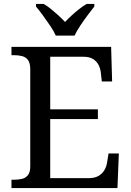

<svg xmlns="http://www.w3.org/2000/svg" viewBox="-20 -951 663 971"><path d="M38 0V-42H51Q73 -42 91.5 -46.5Q110 -51 121.5 -65.5Q133 -80 133 -109V-600Q133 -632 122 -647Q111 -662 92.5 -667Q74 -672 51 -672H38V-714H542L547 -539H495L490 -582Q488 -604 478.5 -622.5Q469 -641 450.5 -652.5Q432 -664 402 -664H234V-398H475V-349H234V-50H427Q459 -50 478.5 -61.5Q498 -73 508.5 -91.5Q519 -110 522 -132L529 -175H581L574 0ZM262 -771Q252 -794 234 -820.5Q216 -847 197 -873Q178 -899 162 -918V-931H201Q220 -920 239 -904.5Q258 -889 276 -872.5Q294 -856 309 -840Q324 -856 342 -872.5Q360 -889 379.5 -904.5Q399 -920 418 -931H457V-918Q442 -899 422.5 -873Q403 -847 385.5 -820.5Q368 -794 357 -771Z"/></svg>

Font: Noto Serif Lao
Style: Regular
Weight: 400
Designer: Monotype Design Team
Foundry: Monotype Imaging Inc.
Version: Version 2.003